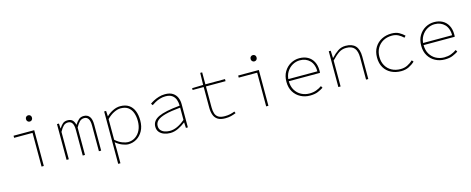

<svg xmlns="http://www.w3.org/2000/svg" viewBox="-40 -1470 6079 2477"><g transform="rotate(-15 3000.0 -231.0)"><path d="M346 0V-450H100V-478H376V0ZM350 -600Q334 -600 322 -611.5Q310 -623 310 -642Q310 -662 322 -673Q334 -684 350 -684Q367 -684 378.5 -673Q390 -662 390 -642Q390 -623 378.5 -611.5Q367 -600 350 -600Z M680 0V-478H706L710 -412H712Q734 -448 758.5 -469Q783 -490 823 -490Q864 -490 887 -469Q910 -448 920 -404Q948 -446 973.5 -468Q999 -490 1039 -490Q1089 -490 1115.5 -455Q1142 -420 1142 -348V0H1112V-344Q1112 -462 1037 -462Q1002 -462 977 -438Q952 -414 926 -366V0H896V-344Q896 -403 877.5 -432.5Q859 -462 821 -462Q786 -462 761 -438Q736 -414 710 -366V0Z M1310 222V-478H1336L1340 -406H1342Q1379 -442 1428.5 -466Q1478 -490 1526 -490Q1595 -490 1640 -460Q1685 -430 1707.5 -375Q1730 -320 1730 -246Q1730 -165 1698.5 -107.5Q1667 -50 1616 -19Q1565 12 1504 12Q1470 12 1424 -6.5Q1378 -25 1340 -58H1338L1340 42V222ZM1506 -16Q1562 -16 1605.5 -45.5Q1649 -75 1673.5 -127Q1698 -179 1698 -246Q1698 -307 1680.5 -356Q1663 -405 1625 -433.5Q1587 -462 1524 -462Q1484 -462 1436 -439Q1388 -416 1340 -368V-92Q1385 -51 1431 -33.5Q1477 -16 1506 -16Z M2064 12Q2022 12 1983.5 -1.5Q1945 -15 1920.5 -43.5Q1896 -72 1896 -117Q1896 -197 1984 -238.5Q2072 -280 2270 -298Q2270 -340 2257 -377.5Q2244 -415 2212 -438.5Q2180 -462 2122 -462Q2084 -462 2048.5 -451Q2013 -440 1984 -424Q1955 -408 1936 -394L1920 -418Q1937 -431 1968.5 -448Q2000 -465 2040.5 -477.5Q2081 -490 2124 -490Q2188 -490 2226.5 -465Q2265 -440 2282.5 -399Q2300 -358 2300 -310V0H2274L2270 -74H2268Q2226 -40 2172 -14Q2118 12 2064 12ZM2066 -16Q2114 -16 2165 -39Q2216 -62 2270 -108V-272Q2141 -260 2066 -239.5Q1991 -219 1959.5 -189Q1928 -159 1928 -118Q1928 -81 1948.5 -58.5Q1969 -36 2000.5 -26Q2032 -16 2066 -16Z M2798 12Q2734 12 2698 -11.5Q2662 -35 2647 -77.5Q2632 -120 2632 -176V-450H2484V-474L2632 -478L2636 -638H2662V-478H2924V-450H2662V-172Q2662 -124 2673 -89Q2684 -54 2714 -35Q2744 -16 2800 -16Q2839 -16 2870.5 -23Q2902 -30 2932 -42L2942 -18Q2909 -5 2875.5 3.5Q2842 12 2798 12Z M3346 0V-450H3100V-478H3376V0ZM3350 -600Q3334 -600 3322 -611.5Q3310 -623 3310 -642Q3310 -662 3322 -673Q3334 -684 3350 -684Q3367 -684 3378.5 -673Q3390 -662 3390 -642Q3390 -623 3378.5 -611.5Q3367 -600 3350 -600Z M3930 12Q3862 12 3805 -18Q3748 -48 3714 -104Q3680 -160 3680 -238Q3680 -316 3713.5 -372.5Q3747 -429 3801.5 -459.5Q3856 -490 3918 -490Q3982 -490 4029.5 -464Q4077 -438 4103.5 -388.5Q4130 -339 4130 -270Q4130 -263 4130 -255Q4130 -247 4128 -238H3690V-266H4120L4102 -250Q4102 -358 4050.5 -410Q3999 -462 3918 -462Q3866 -462 3819 -435.5Q3772 -409 3742 -359.5Q3712 -310 3712 -240Q3712 -168 3742.5 -118Q3773 -68 3822.5 -42Q3872 -16 3930 -16Q3981 -16 4021.5 -31Q4062 -46 4096 -70L4110 -44Q4079 -24 4037 -6Q3995 12 3930 12Z M4310 0V-478H4336L4340 -382H4344Q4387 -429 4432.5 -459.5Q4478 -490 4536 -490Q4624 -490 4667 -443Q4710 -396 4710 -298V0H4680V-294Q4680 -379 4646 -420.5Q4612 -462 4536 -462Q4482 -462 4439 -433.5Q4396 -405 4340 -346V0Z M5148 12Q5074 12 5015.5 -17.5Q4957 -47 4923.5 -103Q4890 -159 4890 -238Q4890 -318 4925 -374.5Q4960 -431 5018.5 -460.5Q5077 -490 5148 -490Q5209 -490 5249.5 -467.5Q5290 -445 5319 -416L5299 -394Q5268 -424 5231.5 -443Q5195 -462 5148 -462Q5081 -462 5030 -433.5Q4979 -405 4950.5 -354.5Q4922 -304 4922 -238Q4922 -172 4950 -122Q4978 -72 5029 -44Q5080 -16 5148 -16Q5198 -16 5239.5 -36.5Q5281 -57 5314 -88L5332 -66Q5296 -32 5250.5 -10Q5205 12 5148 12Z M5730 12Q5662 12 5605 -18Q5548 -48 5514 -104Q5480 -160 5480 -238Q5480 -316 5513.5 -372.5Q5547 -429 5601.5 -459.5Q5656 -490 5718 -490Q5782 -490 5829.5 -464Q5877 -438 5903.5 -388.5Q5930 -339 5930 -270Q5930 -263 5930 -255Q5930 -247 5928 -238H5490V-266H5920L5902 -250Q5902 -358 5850.5 -410Q5799 -462 5718 -462Q5666 -462 5619 -435.5Q5572 -409 5542 -359.5Q5512 -310 5512 -240Q5512 -168 5542.5 -118Q5573 -68 5622.5 -42Q5672 -16 5730 -16Q5781 -16 5821.5 -31Q5862 -46 5896 -70L5910 -44Q5879 -24 5837 -6Q5795 12 5730 12Z"/></g></svg>

Font: Source Code Pro ExtraLight
Style: Regular
Weight: 200
Monospace: yes
Designer: Paul D. Hunt, Teo Tuominen
Foundry: Adobe
Version: Version 1.026;hotconv 1.1.0;makeotfexe 2.6.0